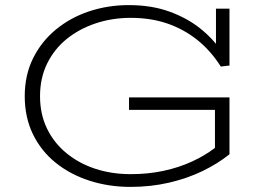

<svg xmlns="http://www.w3.org/2000/svg" viewBox="-20 -720 1039 753"><path d="M492 13Q406 13 330.5 -11.5Q255 -36 198 -82Q141 -128 109 -194Q77 -260 77 -343Q77 -425 109.5 -491Q142 -557 199 -604Q256 -651 329.5 -675.5Q403 -700 485 -700Q574 -700 644.5 -674.5Q715 -649 767 -607Q819 -565 852 -514L827 -518V-686H880V-463L846 -459Q806 -522 753 -564Q700 -606 635.5 -628Q571 -650 493 -650Q420 -650 355.5 -628.5Q291 -607 242 -567.5Q193 -528 165 -471Q137 -414 137 -343Q137 -272 164.5 -215.5Q192 -159 241 -119Q290 -79 354 -58Q418 -37 493 -37Q561 -37 621.5 -50Q682 -63 733 -86.5Q784 -110 823 -140V-289H486V-338H880V-115Q834 -78 774 -49Q714 -20 642.5 -3.5Q571 13 492 13Z"/></svg>

Font: BioRhyme SemiExpanded Light
Style: Regular
Weight: 300
Width: 6
Designer: Aoife Mooney
Foundry: Aoife Mooney Type
Version: Version 1.600;gftools[0.9.33]